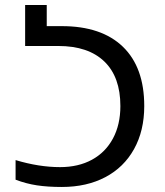

<svg xmlns="http://www.w3.org/2000/svg" viewBox="-20 -734 655 764"><path d="M42 -19V-97Q135 -69 219 -69Q292 -69 346 -98.5Q400 -128 429.5 -183Q459 -238 459 -312Q459 -428 395 -489.5Q331 -551 212 -551H80V-714H166V-630H226Q384 -630 469 -548Q554 -466 554 -312Q554 -214 513.5 -141Q473 -68 399 -29Q325 10 226 10Q170 10 127 3.5Q84 -3 42 -19Z"/></svg>

Font: Noto Sans Georgian
Style: Regular
Weight: 400
Designer: Monotype Design team
Foundry: Monotype Imaging Inc.
Version: Version 1.000